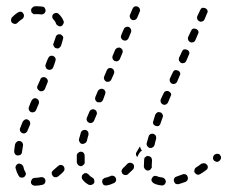

<svg xmlns="http://www.w3.org/2000/svg" viewBox="-20 -578 722 610"><path d="M115 9Q118 8 120 7Q122 5 123 3Q124 1 124 -1Q125 -4 124 -6Q123 -11 118 -14Q114 -16 109 -15Q100 -13 92 -13Q92 -13 91 -13Q86 -13 82 -9Q79 -5 78 0Q78 2 79 5Q80 7 82 9Q84 10 86 11Q88 12 91 12Q91 12 92 12Q103 12 115 9ZM345 2Q347 0 348 -2Q349 -5 349 -7Q349 -10 348 -12Q346 -17 341 -19Q336 -21 332 -19Q323 -15 314 -13Q312 -13 310 -11Q308 -10 306 -8Q305 -6 305 -3Q304 -1 305 2Q306 7 310 10Q315 12 320 11Q331 9 341 4Q343 3 345 2ZM497 11Q500 10 502 9Q504 7 505 5Q506 3 507 0Q507 -5 504 -9Q501 -13 496 -14Q486 -15 479 -18Q475 -20 470 -19Q465 -17 463 -12Q462 -10 461 -8Q461 -5 462 -3Q463 0 465 1Q466 3 468 4Q479 10 493 11Q495 12 497 11ZM271 9Q276 8 279 3Q280 1 280 -1Q280 -4 279 -6Q279 -9 277 -11Q275 -12 273 -14Q267 -17 262 -23Q261 -25 258 -26Q256 -28 254 -28Q251 -28 249 -28Q247 -27 245 -25Q240 -22 240 -17Q239 -12 242 -8Q250 3 262 9Q267 11 271 9ZM576 -7Q578 -12 576 -17Q575 -19 574 -21Q572 -23 570 -24Q567 -24 565 -25Q562 -25 560 -24Q550 -20 541 -17Q539 -17 537 -15Q535 -14 534 -12Q533 -9 532 -7Q532 -4 533 -2Q534 3 538 6Q543 8 548 7Q558 4 569 0Q574 -2 576 -7ZM42 -16Q44 -15 46 -14Q49 -13 51 -14Q54 -14 56 -15Q60 -18 62 -23Q63 -28 60 -32Q56 -39 54 -49Q52 -54 48 -56Q43 -59 38 -58Q33 -56 31 -52Q28 -47 30 -42Q33 -30 39 -20Q40 -18 42 -16ZM185 -41Q185 -46 182 -50Q178 -54 173 -54Q168 -54 164 -50Q156 -43 149 -37Q145 -34 144 -29Q144 -24 147 -20Q148 -18 151 -16Q153 -15 155 -15Q158 -15 160 -15Q162 -16 164 -17Q173 -24 181 -32Q185 -36 185 -41ZM406 -49Q406 -54 402 -58Q400 -59 398 -60Q396 -61 393 -61Q391 -61 388 -60Q386 -59 384 -57Q378 -50 371 -44Q369 -42 368 -40Q367 -37 366 -35Q366 -33 367 -30Q368 -28 369 -26Q373 -22 378 -22Q383 -21 387 -25Q395 -32 403 -40Q406 -44 406 -49ZM640 -45Q641 -50 638 -54Q636 -56 634 -58Q632 -59 630 -59Q627 -60 625 -59Q623 -59 620 -58Q611 -51 603 -46Q599 -44 598 -38Q596 -33 599 -29Q601 -27 603 -25Q605 -24 607 -23Q609 -23 612 -23Q614 -24 616 -25Q625 -30 634 -37Q639 -40 640 -45ZM442 -39Q446 -36 451 -36Q453 -37 456 -38Q458 -39 459 -41Q461 -43 462 -45Q463 -47 462 -50Q462 -58 463 -69Q463 -74 460 -78Q456 -82 451 -82Q449 -83 446 -82Q444 -81 442 -79Q440 -78 439 -76Q438 -73 438 -71Q437 -58 437 -48Q438 -43 442 -39ZM226 -57Q227 -55 229 -53Q231 -52 233 -51Q235 -50 238 -50Q243 -51 246 -55Q250 -59 249 -64Q249 -73 249 -83Q249 -88 246 -92Q242 -96 237 -96Q232 -96 228 -92Q224 -89 224 -84Q224 -72 224 -62Q225 -59 226 -57ZM682 -75Q683 -80 680 -84Q679 -86 677 -88Q675 -89 672 -89Q670 -90 667 -89Q665 -89 663 -87H662Q658 -84 657 -79Q656 -73 659 -69Q660 -67 663 -66Q665 -65 667 -64Q670 -64 672 -64Q674 -65 676 -66L677 -67Q681 -70 682 -75ZM412 -91Q413 -93 414 -95Q419 -103 424 -112Q424 -112 424 -112Q425 -112 425 -112Q426 -107 429 -102Q430 -100 431 -99Q429 -98 427 -97Q422 -92 419 -85Q417 -82 416 -79Q415 -80 414 -82Q413 -84 412 -86Q412 -88 412 -91ZM28 -88Q32 -84 37 -84Q39 -84 42 -85Q44 -85 46 -87Q48 -89 49 -91Q50 -93 50 -96Q51 -105 53 -115Q54 -120 51 -125Q48 -129 43 -130Q40 -130 38 -130Q36 -129 34 -128Q32 -126 30 -124Q29 -122 28 -120Q26 -109 25 -98Q25 -92 28 -88ZM448 -114Q451 -109 456 -108Q458 -108 461 -108Q463 -108 465 -110Q467 -111 469 -113Q470 -115 471 -117Q473 -127 476 -137Q477 -142 475 -147Q472 -151 467 -153Q462 -154 458 -152Q453 -149 452 -144Q449 -133 446 -123Q445 -118 448 -114ZM233 -127Q235 -122 240 -121Q245 -120 250 -123Q254 -125 256 -130Q258 -140 261 -149Q262 -154 260 -159Q258 -163 253 -165Q250 -166 248 -165Q245 -165 243 -164Q241 -163 239 -161Q238 -159 237 -157Q234 -147 231 -136Q230 -131 233 -127ZM44 -162Q46 -157 51 -155Q53 -154 56 -154Q58 -154 60 -155Q63 -156 64 -158Q66 -159 67 -162L75 -181Q77 -186 75 -191Q73 -196 68 -198Q66 -199 64 -199Q61 -199 59 -198Q57 -197 55 -195Q53 -193 52 -191L44 -171Q42 -167 44 -162ZM467 -184Q470 -179 475 -178Q480 -176 484 -178Q489 -181 490 -186L497 -206Q499 -210 496 -215Q494 -220 489 -221Q484 -223 480 -221Q475 -218 473 -213L467 -193Q465 -189 467 -184ZM256 -195Q258 -190 263 -188Q268 -186 272 -188Q277 -190 279 -195L287 -214Q289 -218 287 -223Q285 -228 280 -230Q276 -232 271 -230Q266 -228 264 -223L256 -204Q254 -200 256 -195ZM76 -249 72 -238Q71 -236 71 -234Q71 -231 72 -229Q73 -227 74 -225Q76 -223 78 -222Q83 -220 88 -222Q93 -224 95 -229L99 -239L103 -248Q105 -253 103 -258Q101 -263 96 -265Q94 -266 91 -266Q89 -266 87 -265Q84 -264 83 -262Q81 -260 80 -258ZM491 -253Q493 -248 498 -246Q500 -245 502 -245Q505 -245 507 -246Q509 -247 511 -249Q513 -250 514 -253L522 -272Q523 -274 524 -277Q524 -279 523 -281Q522 -284 520 -285Q518 -287 516 -288Q511 -290 506 -288Q502 -287 500 -282L491 -263Q489 -258 491 -253ZM282 -265Q282 -263 283 -260Q284 -258 286 -256Q288 -254 290 -253Q292 -253 295 -253Q297 -253 300 -253Q302 -254 304 -256Q306 -258 307 -260L314 -279Q316 -284 314 -289Q312 -293 308 -295Q303 -297 298 -295Q293 -293 291 -289L283 -270Q283 -268 282 -265ZM98 -301Q98 -298 99 -296Q100 -294 102 -292Q104 -290 106 -289Q111 -287 116 -289Q121 -291 123 -296L131 -316Q132 -318 132 -320Q132 -323 131 -325Q130 -327 128 -329Q126 -331 124 -332Q119 -334 114 -332Q109 -330 108 -325L99 -305Q98 -303 98 -301ZM520 -319Q522 -314 527 -312Q531 -310 536 -312Q541 -314 543 -319L551 -338Q554 -343 552 -347Q550 -352 545 -354Q540 -356 535 -355Q531 -353 529 -348L520 -329Q518 -324 520 -319ZM311 -326Q313 -321 317 -319Q322 -317 327 -319Q332 -321 334 -326L342 -344Q344 -349 342 -354Q340 -359 335 -361Q330 -363 325 -361Q321 -359 319 -354L311 -335Q309 -330 311 -326ZM129 -384 125 -373Q123 -368 126 -363Q128 -358 133 -357Q137 -355 142 -357Q147 -359 149 -364L153 -375L156 -384Q158 -389 156 -393Q154 -398 149 -400Q144 -402 139 -400Q135 -398 133 -393ZM553 -403 549 -395Q548 -392 548 -390Q548 -387 549 -385Q550 -383 552 -381Q553 -379 556 -378Q560 -376 565 -378Q570 -380 572 -385L575 -392L580 -404Q583 -409 581 -413Q579 -418 574 -420Q569 -422 564 -421Q560 -419 558 -414ZM338 -391Q340 -386 345 -384Q350 -382 354 -384Q359 -386 361 -391L369 -410Q371 -415 369 -419Q367 -424 362 -426Q358 -428 353 -426Q348 -424 346 -420L338 -401Q336 -396 338 -391ZM157 -460 150 -440Q149 -438 149 -436Q150 -433 151 -431Q152 -429 154 -427Q156 -425 158 -425Q163 -423 167 -425Q172 -428 174 -433L180 -453Q182 -458 180 -462Q177 -467 172 -469Q167 -470 163 -468Q158 -465 157 -461ZM578 -451Q580 -446 585 -444Q589 -442 594 -444Q599 -446 601 -451L609 -470Q612 -475 610 -479Q608 -484 603 -486Q598 -488 593 -487Q589 -485 587 -480L578 -461Q576 -456 578 -451ZM365 -457Q367 -452 372 -450Q377 -448 382 -450Q386 -452 388 -456L396 -475Q398 -480 396 -485Q394 -490 390 -492Q385 -494 380 -492Q375 -490 373 -485L365 -466Q363 -461 365 -457ZM165 -496Q170 -493 175 -495Q179 -497 181 -502Q184 -507 182 -511Q177 -524 167 -533Q166 -535 163 -536Q161 -537 159 -537Q156 -537 154 -536Q152 -535 150 -534Q146 -530 146 -525Q146 -520 150 -516Q156 -510 158 -503Q160 -498 165 -496ZM54 -521Q55 -524 56 -526Q56 -528 56 -531Q55 -533 54 -535Q51 -540 46 -541Q41 -541 36 -538Q27 -532 18 -523Q15 -519 15 -514Q15 -509 19 -505Q20 -504 23 -503Q25 -502 28 -502Q30 -502 32 -503Q35 -504 36 -506Q43 -513 51 -518Q53 -519 54 -521ZM607 -517Q609 -512 614 -510Q618 -508 623 -510Q628 -512 630 -517L638 -536Q641 -541 639 -545Q637 -550 632 -552Q627 -554 622 -553Q618 -551 616 -546L607 -527Q605 -522 607 -517ZM393 -522Q395 -517 399 -515Q404 -513 409 -515Q414 -517 416 -522L424 -541Q426 -545 424 -550Q422 -555 417 -557Q412 -559 407 -557Q403 -555 401 -550L393 -531Q391 -527 393 -522ZM111 -532Q113 -532 116 -533Q118 -533 120 -535Q122 -536 123 -539Q125 -541 125 -543Q125 -548 122 -553Q119 -557 114 -557Q107 -558 100 -558Q95 -558 90 -558Q85 -557 82 -553Q78 -549 79 -544Q79 -542 80 -539Q81 -537 83 -536Q85 -534 87 -533Q90 -532 92 -533Q96 -533 100 -533Q106 -533 111 -532Z"/></svg>

Font: FRB American Cursive Guidelines Dashed
Style: Italic
Weight: 400
Italic angle: -25°
Version: Version 2.0;Modular Font Editor K font №1